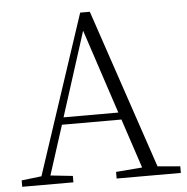

<svg xmlns="http://www.w3.org/2000/svg" viewBox="-52 -781 811 832"><g transform="rotate(-5 353.5 -365.0)"><path d="M215.8 -284.2H454.1L333 -650.9ZM603 -37.1 701.2 -28.8V0H421.9V-28.8L536.1 -38.1L464.8 -252.9H206.1L137.2 -38.1L233.9 -27.8V0H11.2V-27.8L98.1 -38.1L327.1 -730H369.1Z"/></g></svg>

Font: Source Han Serif CN ExtraLight
Style: Regular
Weight: 250
Designer: Ryoko NISHIZUKA  (kana & ideographs); Frank Grießhammer (Latin, Greek & Cyrillic); Wenlong ZHANG  (bopomofo); Sandoll Co
Foundry: Adobe Systems Incorporated
Version: Version 1.001;PS 1.001;hotconv 16.6.54;makeotf.lib2.5.65590